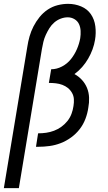

<svg xmlns="http://www.w3.org/2000/svg" viewBox="-43 -763 563 998"><path d="M-23 215 99 -520Q103 -547 110.5 -573.5Q118 -600 131 -625.5Q144 -651 162.5 -674Q181 -697 205 -713Q229 -729 256.5 -736Q284 -743 311 -743Q347 -743 379 -729.5Q411 -716 429.5 -689Q448 -662 452.5 -626.5Q457 -591 451 -556Q447 -531 438 -506.5Q429 -482 415.5 -458.5Q402 -435 384 -414.5Q366 -394 344 -378Q366 -366 383 -347.5Q400 -329 409.5 -305.5Q419 -282 420 -255.5Q421 -229 416 -203Q412 -174 401 -145Q390 -116 371 -91.5Q352 -67 326.5 -48.5Q301 -30 272.5 -19Q244 -8 214.5 -4Q185 0 156 0H144L155 -70H156Q177 -70 197.5 -73Q218 -76 238 -83.5Q258 -91 276 -104Q294 -117 307.5 -134Q321 -151 328.5 -171Q336 -191 339 -212Q342 -230 341 -247.5Q340 -265 331.5 -280Q323 -295 310 -305.5Q297 -316 281 -322Q265 -328 247 -330Q229 -332 211 -332L223 -403Q252 -403 279.5 -417.5Q307 -432 326 -456Q345 -480 357 -508Q369 -536 374 -564Q377 -583 376 -602.5Q375 -622 367.5 -638Q360 -654 344 -663.5Q328 -673 309 -673Q291 -673 272.5 -666Q254 -659 239 -646Q224 -633 213.5 -616Q203 -599 195 -581.5Q187 -564 182.5 -545.5Q178 -527 175 -509L55 215Z"/></svg>

Font: Iosevka Gothic
Style: Italic
Weight: 400
Italic angle: -9°
Monospace: yes
Designer: Belleve Invis
Foundry: Belleve Invis
Version: Version 15.5.1; ttfautohint (v1.8.4)